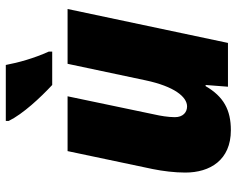

<svg xmlns="http://www.w3.org/2000/svg" viewBox="-97 -709 816 662"><g transform="rotate(-90 311.0 -378.0)"><path d="M349 -606H464V-618C441 -669 426 -723 418 -766H225V-756C249 -707 305 -647 349 -606ZM193 10C263 10 309 -15 345 -77H349L343 0H494L611 -553H422L365 -284C344 -185 308 -141 275 -141C255 -141 238 -155 238 -183C238 -206 243 -235 247 -252L310 -553H121L59 -259C52 -224 47 -184 47 -147C47 -62 90 10 193 10Z"/></g></svg>

Font: Noto Sans Black
Style: Italic
Weight: 900
Italic angle: -12°
Designer: Monotype Design Team
Foundry: Monotype Imaging Inc.
Version: Version 2.013